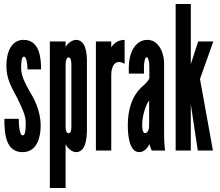

<svg xmlns="http://www.w3.org/2000/svg" viewBox="-20 -755 1104 963"><path d="M186 -407C186 -461 180 -555 98 -555C38 -555 12 -495 12 -425C12 -354 42 -312 68 -260C88 -218 109 -177 109 -142C109 -100 107 -76 93 -76C79 -76 74 -124 74 -159H2C2 -85 8 8 93 8C171 8 184 -77 184 -124C184 -202 150 -262 124 -305C109 -334 86 -371 86 -414C86 -435 87 -471 100 -471C115 -471 118 -424 118 -407Z M230 188H309V-32C319 -10 343 8 361 8C410 8 415 -60 416 -99V-448C416 -483 412 -555 361 -555C343 -555 317 -537 309 -519V-547H230ZM309 -430C309 -449 313 -467 324 -467C335 -467 338 -449 338 -430V-120C338 -98 334 -87 324 -87C314 -87 309 -97 309 -120Z M605 -555C571 -555 549 -536 538 -517V-547H461V0H538V-380C538 -423 558 -462 605 -435Z M729 -363C726 -352 710 -335 697 -324C641 -276 621 -203 621 -127C621 -93 624 8 678 8C702 8 721 -12 729 -33C730 -27 738 -5 741 0H808C805 -24 803 -46 803 -95V-431C805 -482 780 -555 719 -555C653 -555 626 -480 626 -419V-386H702V-422C702 -436 706 -468 716 -468C725 -468 729 -439 729 -422ZM728 -124C728 -105 720 -87 707 -87C693 -87 693 -125 693 -128C693 -172 710 -228 728 -251Z M861 -735V0H937V-232L972 0H1048L983 -359L1050 -547H974L937 -433V-735Z"/></svg>

Font: League Gothic Condensed
Style: Regular
Weight: 400
Width: 3
Designer: Tyler Finck
Foundry: The League of Moveable Type
Version: Version 1.001;PS 001.001;hotconv 1.0.56;makeotf.lib2.0.21325